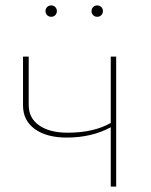

<svg xmlns="http://www.w3.org/2000/svg" viewBox="-20 -689 556 709"><path d="M354 -633Q348 -627 339 -627Q330 -627 324 -633Q318 -639 318 -648Q318 -657 324 -663Q330 -669 339 -669Q348 -669 354 -663Q360 -657 360 -648Q360 -639 354 -633ZM184 -633Q178 -627 169 -627Q160 -627 154 -633Q148 -639 148 -648Q148 -657 154 -663Q160 -669 169 -669Q178 -669 184 -663Q190 -657 190 -648Q190 -639 184 -633ZM227 -181Q152 -181 108.5 -212.5Q65 -244 65 -300V-480H86V-301Q86 -253 124.5 -226Q163 -199 230 -199Q326 -199 389 -235V-480H409V0H389V-219Q318 -181 227 -181Z"/></svg>

Font: Cantarell Thin
Style: Regular
Weight: 100
Designer: Dave Crossland, Nikolaus Waxweiler, Florian Fecher, Jacques Le Bailly, Eben Sorkin, Alexei Vanyashin, Alexios Zavras, Em
Version: Version 0.303